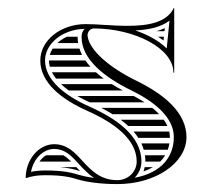

<svg xmlns="http://www.w3.org/2000/svg" viewBox="-20 -461 557 486"><path d="M131.4 -38C154.9 -35.9 170 -31.9 182.6 -28C179.3 -31.5 176.3 -34.7 173.2 -38ZM96.7 -68C90.5 -64.3 84.7 -58.9 79.9 -52H160.1C153.2 -58.9 146.9 -64.3 140.2 -68ZM176.5 -368H149.4C140 -363.7 131.8 -358.2 125.1 -352H177.7C176.9 -356.9 176.5 -362 176.5 -367.1C176.5 -367.4 176.5 -367.7 176.5 -368ZM181.1 -338H113.3C110 -332.9 107.6 -327.5 106 -322H187.7C185.1 -327.2 182.9 -332.5 181.1 -338ZM196.1 -308H104C104 -302.6 104.7 -297.3 106.1 -292H208.9C204.2 -297.2 199.9 -302.5 196.1 -308ZM223 -278H111.5C114.2 -272.6 117.7 -267.2 121.8 -262H242.6C235.7 -267.1 229.1 -272.5 223 -278ZM263.2 -248H134.6C140.4 -242.5 146.8 -237.2 154 -232H290.9C281.4 -237.1 272.1 -242.4 263.2 -248ZM345.9 -202C337.3 -207.6 328.1 -212.9 318.5 -218H175.6C185.2 -212.4 195.7 -207.1 206.8 -202ZM365.3 -188H236.3C246 -183 255.6 -177.7 264.8 -172H382.8C377.6 -177.5 371.7 -182.8 365.3 -188ZM394.5 -158H285.5C292.3 -152.9 298.7 -147.6 304.7 -142H403.7C401.3 -147.4 398.2 -152.8 394.5 -158ZM408.4 -128H318.2C322.5 -122.9 326.5 -117.6 330.1 -112H410C410 -112.7 410 -113.3 410 -114C410 -118.7 409.5 -123.4 408.4 -128ZM404.7 -82C406.6 -87.2 407.9 -92.5 408.8 -98H337.8C340.2 -92.8 342.2 -87.5 343.8 -82ZM398.1 -68H346.8C347.6 -62.8 348 -57.5 348 -52H385.5C390.5 -57 394.7 -62.3 398.1 -68ZM367.2 -38H346.3C345.4 -33.9 344.3 -30 343.1 -27C352.1 -30.1 360.1 -33.8 367.2 -38ZM376.2 -382H396.3C396.6 -384.6 396.8 -387.2 397.1 -389.8C390.2 -386.6 383.2 -384 376.2 -382ZM394.9 -368H380.2C385.1 -364.9 389.7 -361.7 394 -358.5ZM322.4 -384C354.8 -385.5 386.3 -391.5 409 -408.7L402 -338.4C382.2 -357.8 354.3 -373.2 322.4 -384ZM45 -10C60.8 -15.5 77.1 -17.5 94 -17.5C139.5 -17.5 158.3 -12.5 176.7 -6.9C195.3 -1.2 230.9 5 277 5C373.6 5 452 -48.3 452 -114C452 -176.5 394.1 -223.1 324.5 -257C258.7 -289.1 205.3 -333.5 201.5 -371.1C201.5 -381 208.7 -389 217.5 -389C319.8 -388.9 419 -339.3 419 -277H421V-440L420 -441C402.4 -403.6 354.1 -395.6 303.3 -395.6C283.1 -395.6 262.5 -396.8 243.3 -398C226.4 -399.1 210.6 -400 197 -400C133.5 -400 82 -358.8 82 -308C82 -251.5 136 -209.4 201.1 -180.4C268.4 -150.4 326 -108.9 326 -52C326 -26.1 304 -5 277 -5C234 -5 210.8 -29.9 188.7 -53.6C168.9 -75.6 149.4 -96 117 -96C78.4 -96 45 -57.5 45 -10ZM194.4 -388C188.7 -382.6 186.5 -375.9 186.5 -367.1C186.5 -310.9 244.3 -265.5 312.5 -232.2C370.8 -203.8 420 -163.9 420 -114C420 -67.9 392.5 -24.3 320.8 -11C331.2 -21.6 338 -36.3 338 -52C338 -117.8 273.3 -161.4 206 -191.4C141.4 -220.1 94 -259.9 94 -308C94 -349.2 136.5 -386.8 194.4 -388ZM217.9 -10.7C201.6 -12.9 188.5 -15.8 180.2 -18.3C161.3 -24.1 140.3 -29.5 94 -29.5C82.2 -29.5 69 -28.3 58.5 -26.1C65.1 -60.9 90.8 -84 117 -84C143.6 -84 159.7 -67.9 179.9 -45.5C190.7 -33.8 202.7 -21 217.9 -10.7Z"/></svg>

Font: SortefaxS02
Style: Medium
Weight: 500
Designer: gluk
Foundry: gluk
Version: Version 0.261